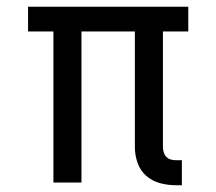

<svg xmlns="http://www.w3.org/2000/svg" viewBox="-20 -540 640 568"><path d="M501 8Q477 8 454 2Q431 -4 413 -19.5Q395 -35 387 -58Q379 -81 379 -104V-447H221V0H138V-447H63V-520H537V-447H462V-104Q462 -97 464.5 -89Q467 -81 472.5 -75.5Q478 -70 485.5 -68Q493 -66 501 -66H518V8Z"/></svg>

Font: Nova Nerd Font
Style: Regular
Weight: 400
Designer: Belleve Invis
Foundry: Belleve Invis
Version: Version 24.1.4; ttfautohint (v1.8.4);Nerd Fonts 3.1.1